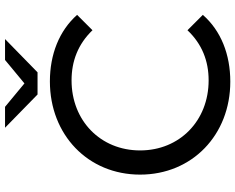

<svg xmlns="http://www.w3.org/2000/svg" viewBox="-106 -820 934 762"><g transform="rotate(-90 361.0 -439.0)"><path d="M418 8C526 8 620 -29 683 -101L622 -162C567 -104 500 -78 423 -78C263 -78 145 -193 145 -350C145 -507 263 -622 423 -622C500 -622 567 -596 622 -539L683 -600C620 -671 526 -708 419 -708C207 -708 49 -557 49 -350C49 -143 207 8 418 8ZM587 -886H504L411 -809L318 -886H235L367 -757H455Z"/></g></svg>

Font: Montserrat-Alt1 Med
Style: Regular
Weight: 500
Designer: Differentunic
Foundry: Differentunic
Version: Version 7.222